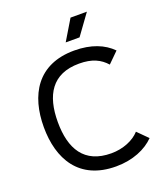

<svg xmlns="http://www.w3.org/2000/svg" viewBox="-174 -1093 1054 1224"><g transform="rotate(-20 353.0 -481.5)"><path d="M401 14C515 14 606 -26 662 -83L594 -151C553 -105 480 -75 401 -75C217 -75 147 -197 147 -379C147 -560 217 -683 401 -683C490 -683 543 -656 584 -610L655 -680C599 -737 515 -772 401 -772C149 -772 52 -594 52 -379C52 -164 149 14 401 14ZM368 -839H462L562 -977H451Z"/></g></svg>

Font: Hibana 45 SubMedium
Style: Regular
Weight: 500
Width: 6
Designer: pygmalion
Foundry: ybstudio
Version: Version 2021.007;FEAKit 1.0